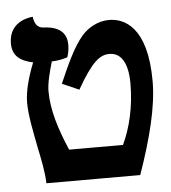

<svg xmlns="http://www.w3.org/2000/svg" viewBox="-45 -604 576 646"><g transform="rotate(-5 243.0 -281.0)"><path d="M45 -276C45 -232 57 -176 67 -124C76 -80 85 -39 86 0H403C445 -120 472 -225 472 -311C472 -497 393 -529 344 -529C305 -529 272 -509 251 -485C221 -450 197 -398 167 -329L224 -304C276 -395 303 -415 335 -415C375 -415 397 -378 397 -310C397 -231 380 -161 354 -106H172C141 -179 120 -244 120 -308C120 -335 130 -373 140 -407C156 -407 174 -410 193 -416C198 -430 200 -445 200 -458C200 -500 173 -521 121 -523C103 -524 92 -537 89 -562C89 -562 8 -559 8 -479C8 -436 35 -418 77 -409C59 -364 45 -315 45 -276Z"/></g></svg>

Font: Libertinus Serif
Style: Bold
Weight: 700
Designer: Philipp H. Poll, Khaled Hosny
Foundry: Caleb Maclennan
Version: Version 7.050;RELEASE